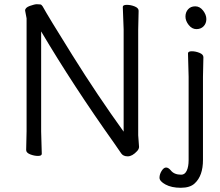

<svg xmlns="http://www.w3.org/2000/svg" viewBox="-20 -728 1044 910"><path d="M178 1Q178 11 160 11Q142 11 123 3.5Q104 -4 104 -17L106 -106V-641L99 -678Q99 -692 121.5 -700Q144 -708 154.5 -708Q165 -708 171 -707Q177 -706 182 -698Q207 -652 324.5 -464Q442 -276 566 -104V-589L562 -695Q562 -705 581 -705Q600 -705 618.5 -697.5Q637 -690 637 -677L635 -588V-87L639 -32Q639 -22 630 -12Q607 13 585.5 13Q564 13 554.5 -1Q545 -15 520 -51Q328 -321 175 -579V-105ZM903 141Q881 162 837 162Q793 162 764.5 146.5Q736 131 736 114.5Q736 98 746 82Q756 66 767 66Q778 66 789 79Q805 100 839 100Q856 100 865 81Q874 62 874 31V-364L871 -475Q871 -485 889 -485Q907 -485 925.5 -477.5Q944 -470 944 -457L942 -364V30Q942 105 903 141ZM942.5 -678Q958 -658 958 -637.5Q958 -617 945 -603.5Q932 -590 911 -590Q890 -590 874.5 -609.5Q859 -629 859 -649.5Q859 -670 871.5 -684Q884 -698 905.5 -698Q927 -698 942.5 -678Z"/></svg>

Font: LXGW Bright TC
Style: Regular
Weight: 400
Designer: Christian Thalmann (Catharsis Fonts)
Foundry: LXGW / Christian Thalmann (Catharsis Fonts) / Fontworks Inc.
Version: Version 5.501